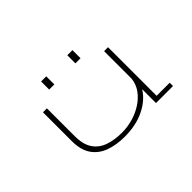

<svg xmlns="http://www.w3.org/2000/svg" viewBox="-104 -977 1308 1308"><g transform="rotate(-45 550.0 -323.0)"><path d="M493 12Q412.5 12 350 -10.8Q287.5 -33.5 251.8 -85Q216 -136.5 216 -223V-500H254V-233Q254 -153 284.8 -106.8Q315.5 -60.5 370.8 -40.8Q426 -21 499 -21Q551 -21 602.8 -35.5Q654.5 -50 698.2 -78Q742 -106 770.8 -145.5Q799.5 -185 805 -235.5V-500H843V-32H969V0H805V-133.5Q765 -68 683.8 -28Q602.5 12 493 12ZM355.5 -657.5H405V-579.5H355.5ZM608 -657.5H657.5V-579.5H608Z"/></g></svg>

Font: Trispace Expanded Thin
Style: Regular
Weight: 100
Width: 7
Designer: Tyler Finck
Foundry: Etcetera Type Company
Version: Version 1.210; ttfautohint (v1.8.3)